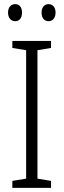

<svg xmlns="http://www.w3.org/2000/svg" viewBox="-20 -913 309 933"><path d="M19 -852C19 -826 33 -810 54 -810C74 -810 87 -825 87 -852C87 -878 74 -893 54 -893C33 -893 19 -877 19 -852ZM182 -852C182 -826 195 -810 216 -810C236 -810 250 -826 250 -852C250 -878 236 -893 216 -893C196 -893 182 -878 182 -852ZM228 0V-34L162 -45V-669L228 -680V-714H40V-680L107 -669V-45L40 -34V0Z"/></svg>

Font: Noto Sans Gujarati Condensed Light
Style: Regular
Weight: 300
Width: 3
Designer: Jelle Bosma - Monotype Design Team, Universal Thirst
Foundry: Monotype Imaging Inc.
Version: Version 2.106